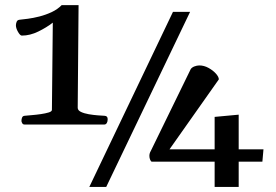

<svg xmlns="http://www.w3.org/2000/svg" viewBox="-20 -740 1094 760"><path d="M77.1 -247.1Q70.8 -247.1 67.9 -252.4Q64.9 -257.8 64.9 -261.2Q64.9 -269 67.6 -275.1Q70.3 -281.2 77.6 -281.7Q87.4 -282.7 105.2 -284.2Q123 -285.6 141.6 -288.3Q160.2 -291 172.9 -294.9Q185.5 -298.8 185.5 -305.2L189 -650.4Q164.6 -631.3 131.6 -615.2Q98.6 -599.1 66.4 -599.1Q59.6 -599.1 51 -614.3Q42.5 -629.4 43 -641.1Q43.5 -648.9 46.6 -655.3Q49.8 -661.6 59.6 -662.1Q69.8 -663.1 90.6 -665.8Q111.3 -668.5 136.2 -674.8Q161.1 -681.2 184.6 -692.1Q208 -703.1 224.1 -719.7H291L287.6 -313.5Q287.6 -303.2 300.3 -297.1Q313 -291 331.5 -287.8Q350.1 -284.7 367.4 -283.4Q384.8 -282.2 393.6 -281.7Q406.7 -281.2 406.2 -267.6Q406.2 -258.8 402.6 -252.9Q398.9 -247.1 393.1 -247.1ZM333.5 0 664.6 -692.9H732.4L400.4 0ZM829.6 0V-100.1H581.1Q577.6 -100.1 574.5 -107.4Q571.3 -114.7 571.3 -122.6Q571.3 -133.3 576.7 -142.1L734.9 -466.3Q739.3 -473.1 749.5 -477.1Q759.8 -481 769 -481Q787.6 -481 805.4 -471.2Q823.2 -461.4 834.7 -448.5Q846.2 -435.5 846.2 -425.8L650.9 -148.9H829.6V-277.3L924.8 -286.1V-148.9H1022.9L1018.6 -100.1H924.8V0Z"/></svg>

Font: Gelasio Medium
Style: Regular
Weight: 500
Designer: Eben Sorkin
Foundry: Eben Sorkin
Version: Version 1.008